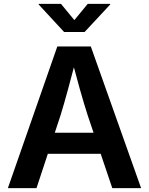

<svg xmlns="http://www.w3.org/2000/svg" viewBox="-20 -966 765 986"><path d="M20.5 0 274.4 -727.5H446.3L704.6 0H556.6L430.7 -372.6Q411.1 -433.6 390.1 -508.1Q369.1 -582.5 344.2 -676.8H374.5Q349.6 -582 329.3 -507.3Q309.1 -432.6 290.5 -372.6L167.5 0ZM171.4 -176.3V-284.2H553.7V-176.3ZM293 -946.3 361.8 -862.8 430.7 -946.3H545.9V-942.9L414.6 -801.8H309.1L178.7 -942.9V-946.3Z"/></svg>

Font: V-Inter
Style: SemiBold-600
Weight: 600
Designer: Rasmus Andersson
Foundry: rsms
Version: Version 4.000;git-4146feb